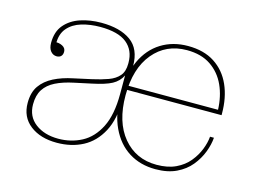

<svg xmlns="http://www.w3.org/2000/svg" viewBox="-75 -624 1012 759"><g transform="rotate(15 431.0 -245.0)"><path d="M118 -323Q103 -323 93 -335Q83 -347 83 -369Q83 -415 107 -443Q131 -471 170 -484Q209 -497 255 -497Q332 -497 376 -465.5Q420 -434 420 -364L399 -372Q399 -423 364 -451.5Q329 -480 255 -480Q214 -480 179 -469.5Q144 -459 123 -434.5Q102 -410 103 -369L95 -376Q113 -378 127.5 -370.5Q142 -363 142 -348Q142 -336 135.5 -329.5Q129 -323 118 -323ZM420 -190H407L399 -187V-320H395L399 -346V-372L420 -364ZM206 7Q139 7 97 -25.5Q55 -58 55 -116Q55 -159 74 -186Q93 -213 126.5 -230Q160 -247 204 -256L277 -272Q313 -280 340.5 -290Q368 -300 383.5 -318Q399 -336 399 -368L404 -320H399Q386 -294 360 -280Q334 -266 281 -255L211 -240Q168 -231 138 -216Q108 -201 92.5 -177Q77 -153 77 -116Q77 -66 114 -38Q151 -10 208 -10Q260 -10 303.5 -33Q347 -56 373 -107.5Q399 -159 399 -244L414 -225Q414 -145 386.5 -93.5Q359 -42 312.5 -17.5Q266 7 206 7ZM610 7Q548 7 501 -22.5Q454 -52 427.5 -108.5Q401 -165 401 -245Q401 -326 427 -382Q453 -438 500.5 -467.5Q548 -497 610 -497V-480Q525 -480 473 -417.5Q421 -355 421 -245Q421 -136 473 -73.5Q525 -11 610 -11Q656 -11 688.5 -26.5Q721 -42 741.5 -67Q762 -92 773 -120Q784 -148 786 -173H802Q800 -145 788 -113.5Q776 -82 753.5 -54.5Q731 -27 695.5 -10Q660 7 610 7ZM414 -267V-284H789L808 -273V-267ZM789 -284Q787 -339 767 -383Q747 -427 708 -453.5Q669 -480 610 -480V-497Q675 -497 719 -468.5Q763 -440 785.5 -389.5Q808 -339 808 -273Z"/></g></svg>

Font: Montagu Slab 144pt Thin
Style: Regular
Weight: 250
Version: Version 1.000